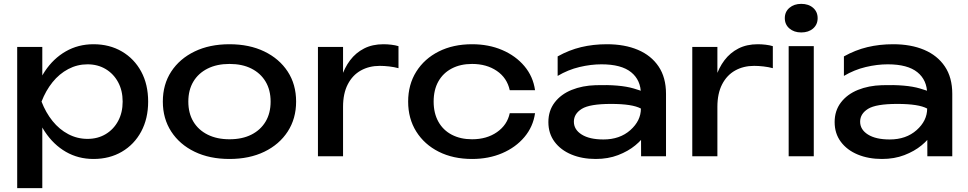

<svg xmlns="http://www.w3.org/2000/svg" viewBox="-20 -809 5010 994"><path d="M69 -566H199V-369L193 -349V-235L199 -200V165H69ZM149 -283Q168 -373 212 -439.5Q256 -506 320.5 -543Q385 -580 464 -580Q547 -580 611 -542.5Q675 -505 711 -438.5Q747 -372 747 -283Q747 -195 711 -128Q675 -61 611 -23.5Q547 14 464 14Q385 14 321 -23Q257 -60 212.5 -127Q168 -194 149 -283ZM615 -283Q615 -340 591.5 -383.5Q568 -427 527 -451.5Q486 -476 433 -476Q380 -476 333.5 -451.5Q287 -427 252 -383.5Q217 -340 195 -283Q217 -226 252 -182.5Q287 -139 333.5 -114.5Q380 -90 433 -90Q486 -90 527 -114.5Q568 -139 591.5 -182.5Q615 -226 615 -283Z M1168 14Q1065 14 987.5 -23.5Q910 -61 866.5 -128Q823 -195 823 -283Q823 -372 866.5 -438.5Q910 -505 987.5 -542.5Q1065 -580 1168 -580Q1271 -580 1348.5 -542.5Q1426 -505 1469.5 -438.5Q1513 -372 1513 -283Q1513 -195 1469.5 -128Q1426 -61 1348.5 -23.5Q1271 14 1168 14ZM1168 -88Q1234 -88 1281.5 -112Q1329 -136 1355 -179.5Q1381 -223 1381 -283Q1381 -343 1355 -386.5Q1329 -430 1281.5 -454Q1234 -478 1168 -478Q1103 -478 1055 -454Q1007 -430 981 -386.5Q955 -343 955 -283Q955 -223 981 -179.5Q1007 -136 1055 -112Q1103 -88 1168 -88Z M1626 -566H1756V-360V0H1626V-385ZM2043 -570V-456Q2021 -462 1995 -465Q1969 -468 1946 -468Q1891 -468 1848 -444Q1805 -420 1780.5 -372.5Q1756 -325 1756 -256L1726 -293Q1730 -353 1746.5 -405.5Q1763 -458 1792.5 -497Q1822 -536 1865 -558Q1908 -580 1965 -580Q1985 -580 2006 -577.5Q2027 -575 2043 -570Z M2750 -223Q2740 -153 2695 -99.5Q2650 -46 2580 -16Q2510 14 2424 14Q2326 14 2251.5 -23.5Q2177 -61 2135 -128Q2093 -195 2093 -283Q2093 -371 2135 -438Q2177 -505 2251.5 -542.5Q2326 -580 2424 -580Q2510 -580 2580 -550Q2650 -520 2695 -466.5Q2740 -413 2750 -342H2619Q2605 -406 2552 -442Q2499 -478 2424 -478Q2364 -478 2319 -454.5Q2274 -431 2249.5 -387.5Q2225 -344 2225 -283Q2225 -223 2249.5 -179Q2274 -135 2319 -111.5Q2364 -88 2424 -88Q2500 -88 2553 -125Q2606 -162 2619 -223Z M3298 -322Q3298 -394 3247.5 -435Q3197 -476 3094 -476Q3039 -476 2980 -462Q2921 -448 2867 -416V-517Q2926 -550 2988.5 -565Q3051 -580 3122 -580Q3214 -580 3282.5 -551Q3351 -522 3389.5 -465Q3428 -408 3428 -323V0H3299ZM3064 -368Q3189 -372 3260.5 -351Q3332 -330 3339 -317.5Q3346 -305 3346 -178Q3346 -153 3326 -120Q3306 -87 3269 -56.5Q3232 -26 3180 -6Q3128 14 3064 14Q2994 14 2938.5 -9Q2883 -32 2851 -75Q2819 -118 2819 -177Q2819 -236 2851.5 -278.5Q2884 -321 2939.5 -343.5Q2995 -366 3064 -368ZM2951 -179Q2951 -138 2991.5 -112.5Q3032 -87 3104 -87Q3189 -87 3243.5 -135.5Q3298 -184 3298 -247Q3254 -271 3143.5 -271Q3033 -271 2992 -245.5Q2951 -220 2951 -179Z M3564 -566H3694V-360V0H3564V-385ZM3981 -570V-456Q3959 -462 3933 -465Q3907 -468 3884 -468Q3829 -468 3786 -444Q3743 -420 3718.5 -372.5Q3694 -325 3694 -256L3664 -293Q3668 -353 3684.5 -405.5Q3701 -458 3730.5 -497Q3760 -536 3803 -558Q3846 -580 3903 -580Q3923 -580 3944 -577.5Q3965 -575 3981 -570Z M4063 -570H4128H4193V0H4063ZM4128 -641Q4091 -641 4067 -661.5Q4043 -682 4043 -715Q4043 -748 4067 -768.5Q4091 -789 4128 -789Q4166 -789 4189.5 -768.5Q4213 -748 4213 -715Q4213 -682 4189.5 -661.5Q4166 -641 4128 -641Z M4780 -322Q4780 -394 4729.5 -435Q4679 -476 4576 -476Q4521 -476 4462 -462Q4403 -448 4349 -416V-517Q4408 -550 4470.5 -565Q4533 -580 4604 -580Q4696 -580 4764.5 -551Q4833 -522 4871.5 -465Q4910 -408 4910 -323V0H4781ZM4546 -368Q4671 -372 4742.5 -351Q4814 -330 4821 -317.5Q4828 -305 4828 -178Q4828 -153 4808 -120Q4788 -87 4751 -56.5Q4714 -26 4662 -6Q4610 14 4546 14Q4476 14 4420.5 -9Q4365 -32 4333 -75Q4301 -118 4301 -177Q4301 -236 4333.5 -278.5Q4366 -321 4421.5 -343.5Q4477 -366 4546 -368ZM4433 -179Q4433 -138 4473.5 -112.5Q4514 -87 4586 -87Q4671 -87 4725.5 -135.5Q4780 -184 4780 -247Q4736 -271 4625.5 -271Q4515 -271 4474 -245.5Q4433 -220 4433 -179Z"/></svg>

Font: Bounded
Style: Regular
Weight: 400
Designer: Vlad Churkin
Version: Version 1.0